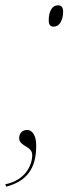

<svg xmlns="http://www.w3.org/2000/svg" viewBox="-70 -561 285 721"><path d="M131 -461C157 -461 167 -491 167 -517C167 -534 160 -541 148 -541C121 -541 113 -510 113 -485C113 -467 120 -461 131 -461ZM-50 131 -47 140C46 116 66 53 66 -15C66 -51 52 -73 32 -73C12 -73 2 -59 2 -42C2 -11 51 -13 51 21C51 61 24 116 -50 131Z"/></svg>

Font: Noto Serif Display Thin
Style: Italic
Weight: 100
Italic angle: -12°
Designer: Monotype Design Team
Foundry: Monotype Imaging Inc.
Version: Version 2.009